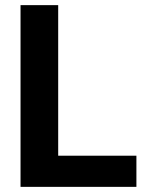

<svg xmlns="http://www.w3.org/2000/svg" viewBox="-20 -727 586 747"><path d="M59.9 -707H206.4V-121.2H510.7V0H59.9Z"/></svg>

Font: Pretendard Std Variable
Style: Regular
Weight: 400
Designer: Base glyphs from Inter by Rasmus Andersson; Hangeul glyphs from Noto Sans CJK(Source Han Sans) by Jang Soo-young and Kan
Foundry: Kil Hyung-jin
Version: Version 1.309;Glyphs 3.2 (3225)